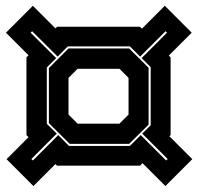

<svg xmlns="http://www.w3.org/2000/svg" viewBox="-24 -630 667 646"><path d="M88.5 -4 -2 -94.5 72 -168.5 65 -175.5V-437L72 -444L-4 -520L86.5 -610.5L162.5 -534.5L168 -540H447L453.5 -533.5L530.5 -610.5L621 -520L544 -443L550 -437V-175.5L546 -171.5L623 -94.5L532.5 -4L455.5 -81L447 -72.5H168L162.5 -78ZM237 -214H378L408.5 -244.5V-368L378 -398.5H237L206.5 -368V-244.5ZM86.5 -90 172 -175.5 208 -139H413L449.5 -175.5L535 -90L540 -95L454.5 -180.5L483 -208.5V-404L452.5 -434.5L538 -520L533 -525L447.5 -439.5L413 -474H204L170 -439.5L84 -525L79 -520L165 -434.5L133.5 -403V-213.5L167 -180.5L81.5 -95ZM210.5 -146 140.5 -215.5V-401L206.5 -467H410.5L476 -402V-210.5L410.5 -146Z"/></svg>

Font: Tourney ExtraBold
Style: Regular
Weight: 800
Designer: Tyler Finck
Foundry: Etcetera Type Co
Version: Version 1.015